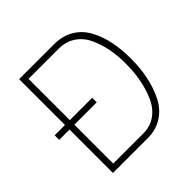

<svg xmlns="http://www.w3.org/2000/svg" viewBox="-180 -857 1013 1013"><g transform="rotate(-45 326.5 -350.0)"><path d="M26 -324V-358H103V-700H363Q427 -700 473.5 -672Q520 -644 546.5 -595Q573 -546 585 -487.5Q597 -429 597 -360Q597 -290 584.5 -229Q572 -168 546 -115Q520 -62 473 -31Q426 0 363 0H103V-324ZM363 -666H139V-358H306V-324H139V-34H363Q417 -34 456.5 -63Q496 -92 517.5 -141.5Q539 -191 549 -245.5Q559 -300 559 -360Q559 -420 549 -471.5Q539 -523 517.5 -568.5Q496 -614 456.5 -640Q417 -666 363 -666Z"/></g></svg>

Font: TitilliumText22L Th
Style: Thin
Weight: 100
Designer: Campivisivi
Foundry: Campivisivi
Version: 1.000